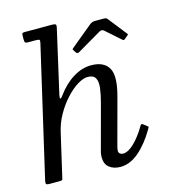

<svg xmlns="http://www.w3.org/2000/svg" viewBox="-116 -874 872 978"><g transform="rotate(-15 320.0 -385.0)"><path d="M584 -139Q543.5 -70 496.5 -30Q449.5 10 399 10Q364 10 341 -7.8Q318 -25.5 318 -63Q318 -67 319 -76.2Q320 -85.5 322 -92L386 -330Q397.5 -372.5 401.5 -405.2Q405.5 -438 395.5 -457Q385.5 -476 355 -476Q331 -476 300.2 -457Q269.5 -438 239 -404.8Q208.5 -371.5 184.5 -329.2Q160.5 -287 150 -240.5L98 -15.5Q96 -5 93.5 -2.5Q91 0 77.5 0H28.5Q11.5 0 9 -5Q6.5 -10 9.5 -22.5L167.5 -705.5Q170.5 -718.5 167.2 -721.8Q164 -725 146.5 -725H108.5Q96 -725 92.8 -728.8Q89.5 -732.5 89.5 -745.5V-761.5Q89.5 -772.5 91.8 -776.2Q94 -780 104.5 -780H248.5Q263.5 -780 267.5 -776Q271.5 -772 268.5 -759.5L192.5 -425.5Q189 -409.5 192 -406Q195 -402.5 206 -418Q245 -471.5 292 -500.2Q339 -529 387 -529Q452.5 -529 478.2 -487.2Q504 -445.5 476 -341L410 -96Q406 -81 406 -71Q406 -63 412.8 -57.5Q419.5 -52 429 -52Q456.5 -52 489 -84Q521.5 -116 547.5 -160.5Q553 -170.5 556.5 -172.5Q560 -174.5 568.5 -167.5L583 -156.5Q590 -151.5 589 -148.8Q588 -146 584 -139ZM329 -612.5 321.5 -624.5Q317 -630 317.8 -632Q318.5 -634 325 -639.5L439 -733.5Q449.5 -742 467 -742H509.5Q519.5 -742 523.5 -740Q527.5 -738 531 -733.5L606.5 -637.5Q609.5 -634 609.5 -632.5Q609.5 -631 604.5 -627L590 -615Q583.5 -609.5 581.5 -609.8Q579.5 -610 574 -614.5L497 -682.5Q486 -692 472 -683L346.5 -609.5Q336.5 -603 329 -612.5Z"/></g></svg>

Font: Besley
Style: Italic
Weight: 400
Italic angle: -13°
Designer: Owen Earl
Foundry: indestructible type*
Version: Version 4.000; ttfautohint (v1.8.4.7-5d5b)